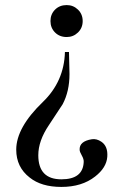

<svg xmlns="http://www.w3.org/2000/svg" viewBox="-20 -485 490 757"><path d="M149 -83Q233 -164 236 -280H252L254 -193Q254 -125 227 -74Q219 -61 173 8Q131 70 131 127Q131 222 222 222Q307 222 310 154Q311 143 302.5 128Q294 113 294 106Q292 72 342 64Q361 61 380 74Q406 92 403 133Q400 176 355 211Q303 252 222 252Q143 252 97 215Q44 174 44 105Q44 18 149 -83ZM243 -465Q269 -465 287.5 -447Q306 -429 306 -402Q306 -375 287.5 -357Q269 -339 243 -339Q215 -339 197 -357Q179 -375 179 -402Q179 -429 197 -447Q215 -465 243 -465Z"/></svg>

Font: GFS Didot
Style: Regular
Weight: 400
Designer: Takis Katsoulidis and George D. Matthiopoulos
Foundry: Takis Katsoulidis and George D. Matthiopoulos
Version: Version 1.0